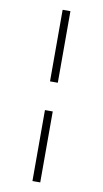

<svg xmlns="http://www.w3.org/2000/svg" viewBox="-93 -759 495 922"><g transform="rotate(10 154.0 -297.5)"><path d="M173 -226H135V120H173ZM135 -366H173V-715H135Z"/></g></svg>

Font: Sprat Condensed Black
Style: Regular
Weight: 900
Designer: Ethan Nakache
Foundry: Collletttivo
Version: Version 2.000;Glyphs 3.2 (3217)